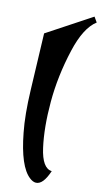

<svg xmlns="http://www.w3.org/2000/svg" viewBox="-142 -835 559 1035"><g transform="rotate(15 137.0 -317.5)"><path d="M9.8 -632.8 249 -790.5 268.6 -762.7Q206.1 -715.8 174.8 -580.1Q140.1 -429.7 140.1 -286.1Q140.1 -142.6 164.3 -35.2Q188.5 72.3 241.7 73.7Q214.4 156.2 174.3 156.2Q157.7 156.2 139.2 141.6Q75.7 92.8 41.5 -87.4Q22.9 -181.6 19 -319.6Q15.1 -457.5 9.8 -632.8Z"/></g></svg>

Font: UnifrakturCook
Style: Bold
Weight: 700
Designer: j. 'mach' wust
Version: Version 2011-09-01